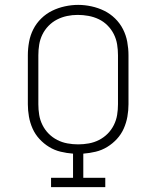

<svg xmlns="http://www.w3.org/2000/svg" viewBox="-20 -766 640 786"><path d="M189 0V-38H279V-137Q253 -139 228 -145Q203 -151 181 -164.5Q159 -178 141.5 -197Q124 -216 113.5 -239.5Q103 -263 98.5 -288.5Q94 -314 94 -339V-540Q94 -567 99 -594.5Q104 -622 116.5 -646.5Q129 -671 149 -690.5Q169 -710 193.5 -722Q218 -734 245.5 -740Q273 -746 300 -746Q327 -746 354.5 -740Q382 -734 406.5 -722Q431 -710 451 -690.5Q471 -671 483.5 -646.5Q496 -622 501 -594.5Q506 -567 506 -540V-339Q506 -314 501.5 -288.5Q497 -263 486.5 -239.5Q476 -216 458.5 -197Q441 -178 419 -164.5Q397 -151 372 -145Q347 -139 321 -137V-38H411V0ZM300 -175Q322 -175 344 -179Q366 -183 385.5 -193Q405 -203 420.5 -218.5Q436 -234 446 -254Q456 -274 459.5 -295.5Q463 -317 463 -339V-540Q463 -562 459.5 -584Q456 -606 446 -626Q436 -646 420 -662Q404 -678 384 -687.5Q364 -697 342 -701Q320 -705 298 -705Q276 -705 254.5 -700.5Q233 -696 213.5 -686Q194 -676 178.5 -660Q163 -644 153.5 -624.5Q144 -605 140.5 -583.5Q137 -562 137 -540V-339Q137 -317 140.5 -295.5Q144 -274 154 -254Q164 -234 179.5 -218.5Q195 -203 214.5 -193Q234 -183 256 -179Q278 -175 300 -175Z"/></svg>

Font: Iosevka Curly Slab XLtEx
Style: Regular
Weight: 200
Width: 7
Monospace: yes
Designer: Belleve Invis
Foundry: Belleve Invis
Version: Version 11.1.0; ttfautohint (v1.8.3)